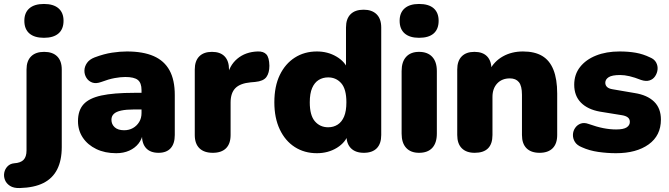

<svg xmlns="http://www.w3.org/2000/svg" viewBox="-77 -763 3380 970"><path d="M23 187Q-8 188 -26.5 176Q-45 164 -52 146Q-59 128 -55.5 109.5Q-52 91 -39 77.5Q-26 64 -6 62Q27 60 42 44.5Q57 29 57 -3V-412Q57 -455 80 -478Q103 -501 146 -501Q189 -501 212 -478Q235 -455 235 -412V-20Q235 47 212 92.5Q189 138 142.5 161.5Q96 185 23 187ZM145 -572Q97 -572 71.5 -594Q46 -616 46 -658Q46 -699 71.5 -721Q97 -743 145 -743Q193 -743 218.5 -721Q244 -699 244 -658Q244 -616 218.5 -594Q193 -572 145 -572Z M510 11Q453 11 409.5 -10Q366 -31 341.5 -67.5Q317 -104 317 -151Q317 -205 345 -236Q373 -267 435 -280.5Q497 -294 600 -294H655V-210H600Q561 -210 535.5 -204.5Q510 -199 498 -187.5Q486 -176 486 -158Q486 -135 502.5 -120Q519 -105 550 -105Q575 -105 594.5 -116Q614 -127 626 -146.5Q638 -166 638 -192V-308Q638 -344 619.5 -359Q601 -374 556 -374Q532 -374 502 -368.5Q472 -363 435 -349Q408 -339 389 -346Q370 -353 359.5 -370Q349 -387 349.5 -407Q350 -427 362.5 -445Q375 -463 401 -473Q449 -491 489.5 -497Q530 -503 564 -503Q646 -503 699.5 -479.5Q753 -456 779.5 -407.5Q806 -359 806 -283V-81Q806 -37 785 -14Q764 9 724 9Q683 9 661.5 -14Q640 -37 640 -81V-107L646 -93Q641 -61 623 -38Q605 -15 576 -2Q547 11 510 11Z M998 9Q954 9 930.5 -14Q907 -37 907 -81V-412Q907 -455 929.5 -478Q952 -501 994 -501Q1036 -501 1058 -478Q1080 -455 1080 -412V-371H1070Q1080 -431 1121.5 -466Q1163 -501 1225 -503Q1254 -504 1268.5 -488.5Q1283 -473 1284 -431Q1284 -395 1269 -374Q1254 -353 1212 -349L1189 -347Q1136 -342 1112 -317.5Q1088 -293 1088 -245V-81Q1088 -37 1065 -14Q1042 9 998 9Z M1524 11Q1461 11 1412.5 -20Q1364 -51 1336.5 -109Q1309 -167 1309 -246Q1309 -327 1336.5 -384Q1364 -441 1412.5 -472Q1461 -503 1524 -503Q1579 -503 1623 -477Q1667 -451 1682 -410H1671V-624Q1671 -668 1694 -691Q1717 -714 1760 -714Q1802 -714 1825.5 -691Q1849 -668 1849 -624V-81Q1849 -37 1826.5 -14Q1804 9 1761 9Q1719 9 1696 -14Q1673 -37 1673 -81V-138L1684 -89Q1670 -44 1625.5 -16.5Q1581 11 1524 11ZM1581 -120Q1608 -120 1629 -133.5Q1650 -147 1661.5 -174.5Q1673 -202 1673 -246Q1673 -313 1647 -342.5Q1621 -372 1581 -372Q1554 -372 1533 -359Q1512 -346 1500 -318.5Q1488 -291 1488 -246Q1488 -180 1514 -150Q1540 -120 1581 -120Z M2040 9Q1998 9 1975 -16Q1952 -41 1952 -88V-404Q1952 -451 1975 -476Q1998 -501 2040 -501Q2083 -501 2106.5 -476Q2130 -451 2130 -404V-88Q2130 -41 2107 -16Q2084 9 2040 9ZM2040 -572Q1993 -572 1967.5 -594Q1942 -616 1942 -658Q1942 -699 1967.5 -721Q1993 -743 2040 -743Q2089 -743 2114 -721Q2139 -699 2139 -658Q2139 -616 2114 -594Q2089 -572 2040 -572Z M2321 9Q2279 9 2256 -14Q2233 -37 2233 -81V-412Q2233 -455 2255.5 -478Q2278 -501 2320 -501Q2362 -501 2384 -478Q2406 -455 2406 -412V-365L2395 -406Q2419 -453 2463.5 -478Q2508 -503 2565 -503Q2624 -503 2662 -480.5Q2700 -458 2719 -410.5Q2738 -363 2738 -291V-81Q2738 -37 2715 -14Q2692 9 2649 9Q2606 9 2583 -14Q2560 -37 2560 -81V-284Q2560 -329 2544.5 -348Q2529 -367 2499 -367Q2459 -367 2435 -341.5Q2411 -316 2411 -273V-81Q2411 9 2321 9Z M3035 11Q2991 11 2945.5 4.5Q2900 -2 2863 -19Q2838 -29 2827.5 -46Q2817 -63 2817.5 -82Q2818 -101 2828.5 -116.5Q2839 -132 2856.5 -138.5Q2874 -145 2896 -137Q2938 -122 2971.5 -115.5Q3005 -109 3036 -109Q3073 -109 3089 -119.5Q3105 -130 3105 -147Q3105 -162 3094.5 -170Q3084 -178 3065 -181L2954 -199Q2892 -210 2858 -244.5Q2824 -279 2824 -335Q2824 -387 2853.5 -424.5Q2883 -462 2934.5 -482.5Q2986 -503 3053 -503Q3098 -503 3135 -496.5Q3172 -490 3207 -473Q3229 -464 3238 -447Q3247 -430 3245 -411.5Q3243 -393 3232.5 -377.5Q3222 -362 3204 -356.5Q3186 -351 3162 -359Q3129 -372 3103.5 -378Q3078 -384 3056 -384Q3015 -384 2998 -373Q2981 -362 2981 -345Q2981 -332 2990 -323.5Q2999 -315 3018 -312L3129 -293Q3193 -283 3227.5 -249.5Q3262 -216 3262 -159Q3262 -78 3200 -33.5Q3138 11 3035 11Z"/></svg>

Font: Nunito ExtraLight Black
Style: Regular
Weight: 900
Version: Version 3.602